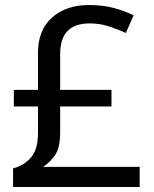

<svg xmlns="http://www.w3.org/2000/svg" viewBox="-20 -836 612 763"><path d="M334 -816Q389 -816 433 -804Q477 -792 511 -775L480 -705Q450 -719 413.5 -731Q377 -743 336 -743Q279 -743 249 -713.5Q219 -684 219 -618V-479H423V-413H219V-309Q219 -248 198 -218.5Q177 -189 151 -173H535V-93H32V-167Q75 -178 103 -210Q131 -242 131 -308V-413H35V-479H131V-627Q131 -716 186.5 -766Q242 -816 334 -816Z"/></svg>

Font: Noto Sans Telugu UI
Style: Regular
Weight: 400
Designer: Jelle Bosma - Monotype Design Team
Foundry: Monotype Imaging Inc.
Version: Version 2.005; ttfautohint (v1.8.4.7-5d5b)